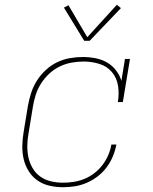

<svg xmlns="http://www.w3.org/2000/svg" viewBox="-20 -777 640 805"><path d="M244 8Q215 8 187 1.5Q159 -5 137 -20.5Q115 -36 100.5 -59Q86 -82 79.5 -109Q73 -136 73.5 -165Q74 -194 79 -223L97 -333Q102 -360 110.5 -387Q119 -414 134.5 -438.5Q150 -463 171.5 -483Q193 -503 218.5 -515.5Q244 -528 272 -533Q300 -538 327 -538Q354 -538 380 -533Q406 -528 428 -515.5Q450 -503 466 -482.5Q482 -462 489 -438L504 -530H525L495 -349H474Q480 -383 475 -416.5Q470 -450 449.5 -474.5Q429 -499 397 -509Q365 -519 331 -519Q306 -519 280.5 -514.5Q255 -510 231 -498.5Q207 -487 187 -468.5Q167 -450 152.5 -427.5Q138 -405 130 -380Q122 -355 118 -330L100 -220Q95 -194 94.5 -168Q94 -142 99 -118Q104 -94 116.5 -72.5Q129 -51 148.5 -37Q168 -23 193 -17Q218 -11 244 -11Q266 -11 289 -14.5Q312 -18 334 -27Q356 -36 375.5 -51Q395 -66 409.5 -85Q424 -104 433.5 -126Q443 -148 447 -171H468Q463 -145 453 -121Q443 -97 427 -75.5Q411 -54 389.5 -37.5Q368 -21 343.5 -10.5Q319 0 294 4Q269 8 244 8ZM333 -606 248 -745 267 -755 346 -621 470 -757 487 -743 356 -606Z"/></svg>

Font: Iosevka Slab ThExObl
Style: Regular
Weight: 100
Width: 7
Italic angle: -9°
Monospace: yes
Designer: Belleve Invis
Foundry: Belleve Invis
Version: Version 11.1.1; ttfautohint (v1.8.3)